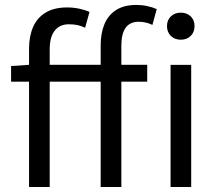

<svg xmlns="http://www.w3.org/2000/svg" viewBox="-20 -744 863 764"><path d="M95.6 0V-550.2Q95.6 -600.6 112.2 -637.7Q128.9 -674.7 162.7 -694.6Q196.4 -714.4 247 -714.4Q271.3 -714.4 294.7 -709.6Q318.2 -704.7 336.1 -696.4L318.7 -633.6Q303 -641.2 287.7 -644.3Q272.3 -647.4 253.9 -647.4Q217.7 -647.4 197.8 -622.1Q177.8 -596.8 177.8 -548.4V0ZM380.6 0V-562.9Q380.6 -612.5 395.9 -648.7Q411.3 -684.9 442.8 -704.6Q474.3 -724.4 523 -724.4Q545.4 -724.4 566.5 -719.7Q587.7 -715 603.7 -707.7L586.4 -644.9Q572.5 -651.8 558.5 -654.6Q544.6 -657.4 531.3 -657.4Q497.2 -657.4 480 -633.5Q462.9 -609.6 462.9 -562.6V0ZM24.1 -419.1V-481.4L96.3 -486.1H565.8V-419.1ZM658.7 0V-486H740.8V0ZM699.3 -586Q675.6 -586 660 -601Q644.5 -616 644.5 -640.4Q644.5 -664.2 660 -678.9Q675.6 -693.6 699.3 -693.6Q723.6 -693.6 738.8 -678.9Q754.1 -664.2 754.1 -640.4Q754.1 -616 738.8 -601Q723.6 -586 699.3 -586Z"/></svg>

Font: SourceSans3VF
Style: Regular
Weight: 200
Designer: Paul D. Hunt
Foundry: Adobe
Version: Version 3.052;hotconv 1.1.0;makeotfexe 2.6.0